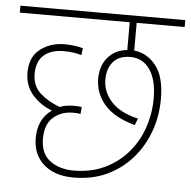

<svg xmlns="http://www.w3.org/2000/svg" viewBox="-48 -669 713 717"><g transform="rotate(5 309.0 -311.0)"><path d="M251 -26Q317 -26 368 -50.5Q419 -75 454.5 -116.5Q490 -158 508 -211Q526 -264 526 -321Q526 -389 499.5 -428Q473 -467 426 -467Q383 -467 361.5 -441.5Q340 -416 340 -375Q340 -329 373 -292.5Q406 -256 474 -240L464 -215Q385 -237 349 -279.5Q313 -322 313 -376Q313 -424 339.5 -455.5Q366 -487 412 -492V-596H0V-622H618V-596H438V-492Q485 -488 519 -446.5Q553 -405 553 -320Q553 -258 533 -201Q513 -144 474 -98.5Q435 -53 379.5 -26.5Q324 0 253 0Q182 0 141 -36.5Q100 -73 100 -135Q100 -206 151 -242Q105 -260 76.5 -294Q48 -328 48 -375Q48 -435 86.5 -464Q125 -493 177 -493Q196 -493 214.5 -490.5Q233 -488 246 -484L243 -458Q214 -467 177 -467Q129 -467 102 -443.5Q75 -420 75 -373Q75 -328 105 -301Q135 -274 179 -258Q202 -267 230 -267Q238 -267 246.5 -266.5Q255 -266 261 -265L259 -239Q247 -241 230 -241Q187 -241 157 -215Q127 -189 127 -135Q127 -79 162.5 -52.5Q198 -26 251 -26Z"/></g></svg>

Font: Noto Sans Devanagari UI SemiCondensed Thin
Style: Regular
Weight: 100
Width: 4
Designer: Jelle Bosma - Monotype Design Team
Foundry: Monotype Imaging Inc.
Version: Version 2.004